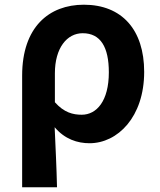

<svg xmlns="http://www.w3.org/2000/svg" viewBox="-20 -594 679 815"><path d="M74 201H222C220 114 216 37 212 -54C255 -3 309 14 360 14C479 14 592 -97 592 -289C592 -468 497 -574 336 -574C188 -574 74 -479 74 -273ZM327 -107C290 -107 252 -116 213 -160V-283C213 -390 264 -453 331 -453C407 -453 442 -394 442 -287C442 -165 390 -107 327 -107Z"/></svg>

Font: Source Han Sans SC Bold
Style: Regular
Weight: 700
Designer: Ryoko NISHIZUKA (kana & ideographs); Paul D. Hunt (Latin, Greek & Cyrillic); Wenlong ZHANG (bopomofo); Sandoll Communica
Foundry: Adobe Systems Incorporated
Version: Version 1.001;PS 1.001;hotconv 1.0.78;makeotf.lib2.5.61930